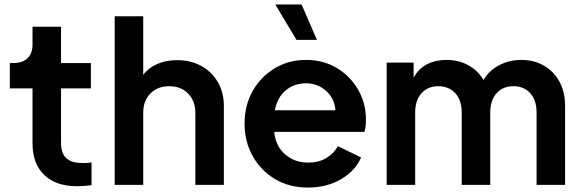

<svg xmlns="http://www.w3.org/2000/svg" viewBox="-20 -830 2614 862"><path d="M326 6Q231 6 178.5 -44.5Q126 -95 126 -186V-433H24V-547H41Q81 -547 103.5 -568.5Q126 -590 126 -630V-710H254V-547H388V-433H254V-186Q254 -164 261.5 -143.5Q269 -123 290.5 -110.5Q312 -98 354 -98Q360 -98 371 -98.5Q382 -99 391 -101V1Q361 6 326 6Z M495 0V-757H623V-494Q647 -526 686.5 -543Q726 -560 775 -560Q836 -560 883.5 -534Q931 -508 958 -461.5Q985 -415 985 -355V0H857V-324Q857 -377 824.5 -410Q792 -443 740 -443Q688 -443 655.5 -410.5Q623 -378 623 -324V0Z M1363 12Q1278 12 1214 -26.5Q1150 -65 1114 -130Q1078 -195 1078 -275Q1078 -357 1114.5 -421.5Q1151 -486 1213.5 -523.5Q1276 -561 1354 -561Q1432 -561 1492.5 -524.5Q1553 -488 1588 -427Q1623 -366 1623 -293Q1623 -279 1621.5 -264Q1620 -249 1616 -238H1211Q1217 -175 1259.5 -137.5Q1302 -100 1364 -100Q1411 -100 1445 -120.5Q1479 -141 1497 -174L1601 -123Q1576 -64 1512 -26Q1448 12 1363 12ZM1354 -456Q1301 -456 1263 -424.5Q1225 -393 1214 -335H1486Q1482 -388 1444 -422Q1406 -456 1354 -456ZM1403 -651H1311L1216 -810H1334Z M1716 0V-549H1837V-481Q1858 -521 1896.5 -541Q1935 -561 1984 -561Q2039 -561 2082 -537.5Q2125 -514 2151 -471Q2176 -514 2221.5 -537.5Q2267 -561 2321 -561Q2378 -561 2422.5 -535Q2467 -509 2492 -463Q2517 -417 2517 -355V0H2389V-325Q2389 -380 2360.5 -411.5Q2332 -443 2285 -443Q2238 -443 2209.5 -411.5Q2181 -380 2181 -325V0H2053V-325Q2053 -380 2024 -411.5Q1995 -443 1948 -443Q1901 -443 1872.5 -411.5Q1844 -380 1844 -325V0Z"/></svg>

Font: Plus Jakarta Text
Style: Bold
Weight: 700
Designer: Gumpita Rahayu
Foundry: Tokotype Studio
Version: Version 1.000